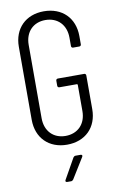

<svg xmlns="http://www.w3.org/2000/svg" viewBox="-99 -761 618 1015"><g transform="rotate(-10 210.0 -253.0)"><path d="M211 8C309 8 374 -56 374 -154V-335C374 -341 370 -345 364 -345H223C217 -345 213 -341 213 -335V-308C213 -302 217 -298 223 -298H317C319 -298 321 -296 321 -294V-153C321 -84 277 -39 211 -39C146 -39 102 -84 102 -153V-547C102 -616 146 -661 211 -661C277 -661 321 -616 321 -547V-502C321 -496 325 -492 331 -492H364C370 -492 374 -496 374 -502V-546C374 -644 309 -708 211 -708C114 -708 49 -644 49 -546V-154C49 -56 114 8 211 8ZM177 202H198C203 202 207 199 210 195L278 85C282 78 279 73 271 73H244C239 73 235 76 232 80L170 190C166 197 169 202 177 202Z"/></g></svg>

Font: Barlow Condensed Light
Style: Regular
Weight: 300
Width: 3
Designer: Jeremy Tribby
Foundry: Tribby Type
Version: Version 1.422;hotconv 1.0.109;makeotfexe 2.5.65596